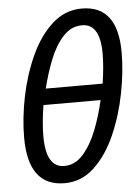

<svg xmlns="http://www.w3.org/2000/svg" viewBox="-53 -766 597 817"><g transform="rotate(-5 246.0 -357.0)"><path d="M480 -524Q480 -724 327 -724Q255 -724 200 -674Q145 -624 108.5 -543.5Q72 -463 53.5 -372Q35 -281 35 -198Q35 10 190 10Q263 10 317.5 -41.5Q372 -93 408 -175Q444 -257 462 -349.5Q480 -442 480 -524ZM322 -653Q399 -653 399 -525Q399 -473 388 -398H145Q160 -460 183 -518.5Q206 -577 240.5 -615Q275 -653 322 -653ZM117 -197Q117 -253 129 -329H373Q359 -266 335.5 -205Q312 -144 277 -103.5Q242 -63 195 -63Q117 -63 117 -197Z"/></g></svg>

Font: Noto Sans Display Condensed
Style: Italic
Weight: 400
Width: 3
Designer: Monotype Design team
Foundry: Monotype Imaging Inc.
Version: 1.000